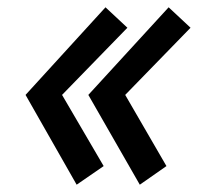

<svg xmlns="http://www.w3.org/2000/svg" viewBox="-20 -518 546 526"><path d="M323 -258 502 -442 442 -498 222 -258 363 -12 436 -63ZM150 -258 329 -442 269 -498 50 -258 190 -12 264 -63Z"/></svg>

Font: Jost* 500 Medium Italic
Style: Italic
Weight: 500
Italic angle: -10°
Version: Version 3.200; ttfautohint (v0.97) -l 8 -r 50 -G 200 -x 14 -